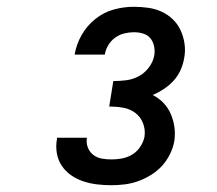

<svg xmlns="http://www.w3.org/2000/svg" viewBox="-20 -863 640 566"><path d="M308 -317Q287 -317 266 -319.5Q245 -322 225.5 -328.5Q206 -335 189.5 -346.5Q173 -358 162 -374.5Q151 -391 147.5 -411.5Q144 -432 148 -454V-457H236V-456Q234 -441 239 -428Q244 -415 255 -406.5Q266 -398 280 -395.5Q294 -393 309 -393Q324 -393 340 -396Q356 -399 370 -407.5Q384 -416 393.5 -430.5Q403 -445 406 -460Q409 -481 401.5 -500Q394 -519 378.5 -530.5Q363 -542 343 -545.5Q323 -549 302 -549L314 -624Q333 -624 352.5 -626.5Q372 -629 389.5 -638.5Q407 -648 419.5 -665Q432 -682 435 -701Q437 -714 434 -727.5Q431 -741 423 -750.5Q415 -760 402 -764Q389 -768 375 -768Q361 -768 346.5 -764.5Q332 -761 319.5 -752Q307 -743 299 -729.5Q291 -716 289 -702H200Q205 -732 220.5 -759.5Q236 -787 261 -807Q286 -827 315.5 -835Q345 -843 374 -843Q396 -843 417 -840Q438 -837 456.5 -828.5Q475 -820 489.5 -806Q504 -792 512.5 -773.5Q521 -755 524 -734Q527 -713 523 -692Q520 -674 512.5 -657Q505 -640 492.5 -626Q480 -612 463.5 -601Q447 -590 430 -583Q448 -574 461.5 -560Q475 -546 483 -528Q491 -510 494 -489.5Q497 -469 494 -448Q491 -429 481.5 -409.5Q472 -390 458 -374.5Q444 -359 425.5 -347.5Q407 -336 387.5 -329Q368 -322 348 -319.5Q328 -317 308 -317Z"/></svg>

Font: Iosevka Etoile
Style: Bold Italic
Weight: 700
Italic angle: -9°
Designer: Belleve Invis
Foundry: Belleve Invis
Version: Version 28.1.0; ttfautohint (v1.8.4)